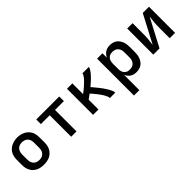

<svg xmlns="http://www.w3.org/2000/svg" viewBox="147 -1511 2705 2705"><g transform="rotate(-45 1500.0 -158.0)"><path d="M300 8Q270 8 240.5 3Q211 -2 184.5 -14.5Q158 -27 136 -48Q114 -69 100 -95Q86 -121 80.5 -150.5Q75 -180 75 -210V-310Q75 -340 80.5 -369.5Q86 -399 100 -425Q114 -451 136 -472Q158 -493 185 -505.5Q212 -518 241 -524.5Q270 -531 300 -531Q330 -531 359 -524.5Q388 -518 415 -505.5Q442 -493 464 -472Q486 -451 500 -425Q514 -399 519.5 -369.5Q525 -340 525 -310V-210Q525 -180 519.5 -150.5Q514 -121 500 -95Q486 -69 464 -48Q442 -27 415.5 -14.5Q389 -2 359.5 3Q330 8 300 8ZM300 -84Q316 -84 332.5 -87.5Q349 -91 363 -99Q377 -107 388 -119Q399 -131 406 -146Q413 -161 415.5 -177.5Q418 -194 418 -210V-310Q418 -326 415.5 -342.5Q413 -359 406 -374Q399 -389 388 -401.5Q377 -414 362.5 -421.5Q348 -429 331.5 -432.5Q315 -436 298 -436Q282 -436 266 -432.5Q250 -429 236 -421Q222 -413 211 -400.5Q200 -388 193.5 -373Q187 -358 184.5 -342Q182 -326 182 -310V-210Q182 -194 184.5 -177.5Q187 -161 194 -146Q201 -131 212 -119Q223 -107 237 -99Q251 -91 267.5 -87.5Q284 -84 300 -84Z M847 0V-428H671V-520H1129V-428H953V0Z M1283 0V-520H1390V-306Q1400 -314 1410 -321.5Q1420 -329 1429.5 -336.5Q1439 -344 1448.5 -352Q1458 -360 1467.5 -368Q1477 -376 1486 -384.5Q1495 -393 1504 -401.5Q1513 -410 1522 -419Q1531 -428 1539.5 -437Q1548 -446 1556 -455.5Q1564 -465 1571 -475Q1578 -485 1584 -496.5Q1590 -508 1590 -520H1717Q1717 -505 1710 -492Q1703 -479 1695 -467Q1687 -455 1678 -443.5Q1669 -432 1659.5 -421.5Q1650 -411 1639.5 -400.5Q1629 -390 1619 -380Q1609 -370 1598 -360Q1587 -350 1576.5 -340.5Q1566 -331 1555 -321.5Q1544 -312 1533 -303Q1548 -286 1562.5 -268.5Q1577 -251 1591.5 -233.5Q1606 -216 1620 -198Q1634 -180 1647 -161.5Q1660 -143 1672.5 -124Q1685 -105 1696 -85Q1707 -65 1716 -44Q1725 -23 1725 0H1618Q1618 -19 1611 -36Q1604 -53 1595 -69.5Q1586 -86 1575.5 -101.5Q1565 -117 1554.5 -132Q1544 -147 1532.5 -161.5Q1521 -176 1509 -190.5Q1497 -205 1485 -219Q1473 -233 1461 -246Q1443 -233 1425.5 -220.5Q1408 -208 1390 -195V0Z M1883 215V-520H1990V-431Q2000 -453 2015.5 -472Q2031 -491 2051 -504Q2071 -517 2095 -522.5Q2119 -528 2143 -528Q2170 -528 2196.5 -521.5Q2223 -515 2245 -500Q2267 -485 2283 -462.5Q2299 -440 2308.5 -415Q2318 -390 2321.5 -363.5Q2325 -337 2325 -310V-210Q2325 -183 2321.5 -156.5Q2318 -130 2308.5 -105Q2299 -80 2283 -57.5Q2267 -35 2245 -20Q2223 -5 2196.5 1.5Q2170 8 2143 8Q2119 8 2095 2.5Q2071 -3 2051 -16Q2031 -29 2015.5 -48Q2000 -67 1990 -89V215ZM2101 -84Q2117 -84 2133 -87.5Q2149 -91 2163.5 -99Q2178 -107 2189 -119.5Q2200 -132 2206.5 -146.5Q2213 -161 2215.5 -177.5Q2218 -194 2218 -210V-310Q2218 -326 2215.5 -342.5Q2213 -359 2206.5 -373.5Q2200 -388 2189 -400.5Q2178 -413 2163.5 -421Q2149 -429 2133 -432.5Q2117 -436 2101 -436Q2085 -436 2069 -432.5Q2053 -429 2039.5 -420.5Q2026 -412 2016 -399.5Q2006 -387 2000 -372Q1994 -357 1992 -341.5Q1990 -326 1990 -310V-210Q1990 -194 1992 -178.5Q1994 -163 2000 -148Q2006 -133 2016 -120.5Q2026 -108 2039.5 -99.5Q2053 -91 2069 -87.5Q2085 -84 2101 -84Z M2483 0V-520H2590V-312Q2590 -286 2589 -259.5Q2588 -233 2585.5 -207Q2583 -181 2580 -155Q2577 -129 2574 -103L2793 -520H2917V0H2810V-208Q2810 -234 2811 -260.5Q2812 -287 2814.5 -313Q2817 -339 2820 -365Q2823 -391 2826 -417L2607 0Z"/></g></svg>

Font: Zed Mono Semibold Extended
Style: Regular
Weight: 600
Width: 7
Monospace: yes
Designer: Belleve Invis
Foundry: Belleve Invis
Version: Version 1.0.0; ttfautohint (v1.8.4)